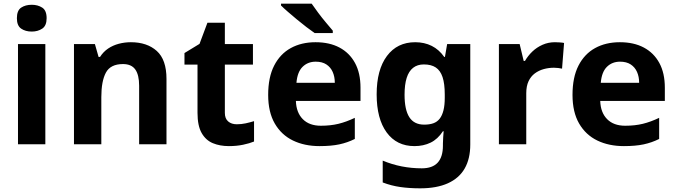

<svg xmlns="http://www.w3.org/2000/svg" viewBox="-20 -786 3685 1046"><path d="M227 -546V0H78V-546ZM153 -760Q186 -760 210 -744.5Q234 -729 234 -686.8Q234 -646 210 -630Q186 -614 153 -614Q118.7 -614 95.4 -630Q72 -646 72 -686.8Q72 -729 95.4 -744.5Q118.7 -760 153 -760Z M693 -556Q781 -556 834 -508.5Q887 -461 887 -356V0H738V-319Q738 -378 717 -407.5Q696 -437 650 -437Q582 -437 557 -390.5Q532 -344 532 -257V0H383V-546H497L517 -476H525Q543 -504 569 -521.5Q595 -539 627 -547.5Q659 -556 693 -556Z M1270 -109Q1295 -109 1318 -114Q1341 -119 1364 -126V-15Q1340 -5 1304.5 2.5Q1269 10 1227 10Q1178 10 1139.5 -6Q1101 -22 1078.5 -61.5Q1056 -101 1056 -171V-434H985V-497L1067 -547L1110 -662H1205V-546H1358V-434H1205V-171Q1205 -140 1223 -124.5Q1241 -109 1270 -109Z M1699 -556Q1775 -556 1829.5 -527Q1884 -498 1914 -443Q1944 -388 1944 -308V-236H1592Q1594 -173 1629.5 -137Q1665 -101 1728 -101Q1781 -101 1824 -111.5Q1867 -122 1913 -144V-29Q1873 -9 1828.5 0.5Q1784 10 1721 10Q1639 10 1576 -20.5Q1513 -51 1477 -113Q1441 -175 1441 -269Q1441 -365 1473.5 -428.5Q1506 -492 1564 -524Q1622 -556 1699 -556ZM1700 -450Q1657 -450 1628.5 -422Q1600 -394 1595 -335H1804Q1804 -368 1792.5 -394Q1781 -420 1758 -435Q1735 -450 1700 -450ZM1678 -766Q1693 -744 1713.5 -716.5Q1734 -689 1755.5 -663.5Q1777 -638 1793 -619V-606H1694Q1675 -619 1649.5 -638.5Q1624 -658 1597.5 -680Q1571 -702 1548 -722Q1525 -742 1511 -756V-766Z M2242 -556Q2292 -556 2332 -536Q2372 -516 2400 -476H2404L2416 -546H2542V1Q2542 79 2511.5 132Q2481 185 2420 212.5Q2359 240 2269 240Q2211 240 2161.5 233Q2112 226 2065 208V89Q2115 110 2168.5 120.5Q2222 131 2278 131Q2336 131 2364.5 100Q2393 69 2393 7V-4Q2393 -21 2394.5 -39Q2396 -57 2397 -71H2393Q2365 -28 2326 -9Q2287 10 2238 10Q2141 10 2086.5 -64.5Q2032 -139 2032 -272Q2032 -406 2088 -481Q2144 -556 2242 -556ZM2289 -435Q2254 -435 2230.5 -416.5Q2207 -398 2195.5 -361.5Q2184 -325 2184 -270Q2184 -188 2210 -147.5Q2236 -107 2291 -107Q2320 -107 2341 -114.5Q2362 -122 2375.5 -139.5Q2389 -157 2396 -185Q2403 -213 2403 -253V-271Q2403 -330 2391 -366Q2379 -402 2354 -418.5Q2329 -435 2289 -435Z M3003 -556Q3014 -556 3029 -555Q3044 -554 3053 -552L3042 -412Q3035 -414 3021.5 -415.5Q3008 -417 2998 -417Q2969 -417 2942 -409.5Q2915 -402 2893.5 -386Q2872 -370 2859.5 -343.5Q2847 -317 2847 -278V0H2698V-546H2811L2833 -454H2840Q2856 -482 2880 -505Q2904 -528 2935.5 -542Q2967 -556 3003 -556Z M3357 -556Q3433 -556 3487.5 -527Q3542 -498 3572 -443Q3602 -388 3602 -308V-236H3250Q3252 -173 3287.5 -137Q3323 -101 3386 -101Q3439 -101 3482 -111.5Q3525 -122 3571 -144V-29Q3531 -9 3486.5 0.5Q3442 10 3379 10Q3297 10 3234 -20.5Q3171 -51 3135 -113Q3099 -175 3099 -269Q3099 -365 3131.5 -428.5Q3164 -492 3222 -524Q3280 -556 3357 -556ZM3358 -450Q3315 -450 3286.5 -422Q3258 -394 3253 -335H3462Q3462 -368 3450.5 -394Q3439 -420 3416 -435Q3393 -450 3358 -450Z"/></svg>

Font: Noto Sans Devanagari
Style: Regular
Weight: 400
Designer: Jelle Bosma - Monotype Design Team
Foundry: Monotype Imaging Inc.
Version: Version 2.003